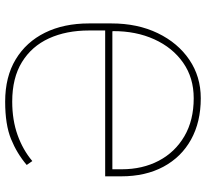

<svg xmlns="http://www.w3.org/2000/svg" viewBox="-46 -714 771 718"><g transform="rotate(-90 339.0 -355.5)"><path d="M330.1 10.3Q241.2 10.3 175.5 -26.1Q109.9 -62.5 74 -129.4Q38.1 -196.3 38.1 -287.1V-347.2H583.5V-407.7Q583.5 -492.7 554 -557.4Q524.4 -622.1 465.3 -658.4Q406.2 -694.8 317.4 -694.8Q248.5 -694.8 192.6 -674.8Q136.7 -654.8 95.2 -619.6L80.6 -640.6Q123.5 -677.2 177.5 -699.2Q231.4 -721.2 317.4 -721.2Q410.2 -721.2 475.3 -681.9Q540.5 -642.6 575.2 -572.3Q609.9 -502 609.9 -407.7V-323.7Q609.9 -226.1 573.5 -150.6Q537.1 -75.2 474.1 -32.5Q411.1 10.3 330.1 10.3ZM330.1 -16.1Q406.7 -16.1 463.1 -55.7Q519.5 -95.2 550.5 -163.6Q581.5 -231.9 581.1 -317.9L580.1 -320.3H64.5V-285.2Q64.5 -207.5 96.4 -146.7Q128.4 -85.9 188 -51Q247.6 -16.1 330.1 -16.1Z"/></g></svg>

Font: Roboto Slab Thin
Style: Regular
Weight: 100
Designer: Google
Version: Version 2.000; ttfautohint (v1.8.1.43-b0c9)